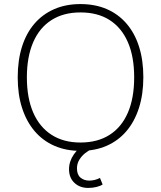

<svg xmlns="http://www.w3.org/2000/svg" viewBox="-20 -733 791 943"><path d="M375 8Q304 8 247 -17Q190 -42 150 -89Q110 -136 88.5 -202.5Q67 -269 67 -353Q67 -437 88 -503.5Q109 -570 149 -616.5Q189 -663 246 -688Q303 -713 375 -713Q447 -713 504 -688.5Q561 -664 601.5 -617Q642 -570 663 -503.5Q684 -437 684 -354Q684 -270 662.5 -203Q641 -136 601 -89Q561 -42 504 -17Q447 8 375 8ZM375 -33Q459 -33 518 -70.5Q577 -108 608 -179.5Q639 -251 639 -353Q639 -455 608 -526Q577 -597 518.5 -634.5Q460 -672 375 -672Q292 -672 233 -634.5Q174 -597 143 -525.5Q112 -454 112 -353Q112 -252 143 -180.5Q174 -109 233 -71Q292 -33 375 -33ZM413 190Q372 190 345.5 165Q319 140 319 98Q319 60 342.5 25.5Q366 -9 409 -31L430 0Q415 6 398.5 19Q382 32 370 51Q358 70 358 94Q358 125 375.5 139.5Q393 154 418 154Q431 154 444 151Q457 148 471 141L484 173Q474 180 455 185Q436 190 413 190Z"/></svg>

Font: Nunito Sans 12pt ExtraLight
Style: Regular
Weight: 200
Version: Version 3.101;gftools[0.9.27]